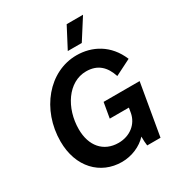

<svg xmlns="http://www.w3.org/2000/svg" viewBox="-210 -1048 1119 1200"><g transform="rotate(-30 349.0 -448.5)"><path d="M320 11C391 11 460 -19 503 -66C503 -39 504 -18 507 0H603L667 -372H407L388 -262H526L520 -227C507 -155 445 -103 361 -103C253 -103 187 -181 187 -301C187 -453 277 -592 407 -592C489 -592 537 -547 562 -469L677 -527C624 -654 517 -709 405 -709C206 -709 50 -521 50 -292C50 -106 166 11 320 11ZM568 -908H450L372 -759H473Z"/></g></svg>

Font: Fixel Text 20240404 SemiBold
Style: Italic
Weight: 600
Width: 4
Italic angle: -10°
Designer: AlfaBravo + MacPaw
Foundry: Kyrylo Tkachov, Marchela Mozhyna, Serhii Makarenko, Maria Weinstein, Zakhar Kryvoshyya
Version: Version 1.211;Glyphs 3.2 (3225)